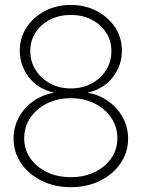

<svg xmlns="http://www.w3.org/2000/svg" viewBox="-20 -757 580 786"><path d="M270 9.3Q204.1 9.3 150.9 -16.8Q97.7 -43 66.7 -88.1Q35.6 -133.3 35.6 -189.5Q35.6 -236.8 57.4 -276.9Q79.1 -316.9 116.7 -343.3Q154.3 -369.6 201.2 -377.4Q135.3 -393.1 98.1 -440.9Q61 -488.8 61 -549.8Q61 -603 88.9 -645.3Q116.7 -687.5 164.1 -712.2Q211.4 -736.8 270 -736.8Q328.1 -736.8 375.5 -712.2Q422.9 -687.5 450.9 -645.3Q479 -603 479 -549.8Q479 -488.8 441.9 -440.9Q404.8 -393.1 338.4 -377.4Q385.3 -369.6 422.9 -343Q460.4 -316.4 482.4 -276.6Q504.4 -236.8 504.4 -189.5Q504.4 -133.3 473.4 -88.1Q442.4 -43 389.2 -16.8Q335.9 9.3 270 9.3ZM270 -31.7Q324.7 -31.7 367.7 -52.5Q410.6 -73.2 435.5 -109.1Q460.4 -145 460.4 -190.9Q460.4 -237.8 435.3 -274.9Q410.2 -312 366.9 -333.5Q323.7 -355 270 -355Q215.8 -355 172.6 -333.5Q129.4 -312 104.2 -274.9Q79.1 -237.8 79.1 -190.9Q79.1 -145 104 -109.1Q128.9 -73.2 172.1 -52.5Q215.3 -31.7 270 -31.7ZM270 -395Q316.9 -395 354.5 -415Q392.1 -435.1 414.1 -469.7Q436 -504.4 436 -548.3Q436 -590.8 414.1 -624.3Q392.1 -657.7 354.7 -676.8Q317.4 -695.8 270 -695.8Q222.7 -695.8 185.1 -676.8Q147.5 -657.7 125.7 -624.3Q104 -590.8 104 -548.3Q104 -504.4 126 -470Q147.9 -435.5 185.3 -415.3Q222.7 -395 270 -395Z"/></svg>

Font: Inter Display ExtraLight
Style: Regular
Weight: 200
Designer: Rasmus Andersson
Foundry: rsms
Version: Version 4.000;git-a52131595